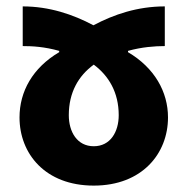

<svg xmlns="http://www.w3.org/2000/svg" viewBox="-20 -570 585 600"><path d="M51 -550V-426C81 -426 119 -424 165 -411V-407C82 -358 41 -284 41 -203C41 -90 121 10 273 10C424 10 505 -90 505 -203C505 -283 463 -358 380 -407V-411C423 -423 464 -426 495 -426V-550C410 -550 336 -525 272 -491C208 -525 134 -550 51 -550ZM273 -368C320 -333 351 -281 351 -210C351 -158 325 -113 273 -113C221 -113 195 -158 195 -210C195 -281 225 -333 273 -368Z"/></svg>

Font: Noto Sans Georgian Condensed ExtraBold
Style: Regular
Weight: 800
Width: 3
Designer: Monotype Design Team, Akaki Razmadze
Foundry: Google LLC
Version: Version 2.005